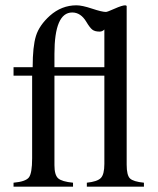

<svg xmlns="http://www.w3.org/2000/svg" viewBox="-20 -703 596 723"><path d="M522 0H307V-15Q346 -19 359.5 -32.5Q373 -46 373 -86V-418H185V-81Q185 -44 199 -31.5Q213 -19 255 -15V0H31V-15Q76 -19 88.5 -34.5Q101 -50 101 -107V-418H31V-450H103Q103 -528 115.5 -568Q128 -608 168 -644Q212 -683 268 -683Q289 -683 326.5 -670.5Q364 -658 379 -658Q384 -658 412 -670.5Q440 -683 452 -683L457 -681V-83Q457 -43 469.5 -31Q482 -19 522 -15ZM373 -450V-592Q366 -584 355 -584Q337 -584 327.5 -591.5Q318 -599 305 -621Q284 -656 252 -656Q185 -656 185 -500V-450Z"/></svg>

Font: STIX MathJax Latin
Style: Regular
Weight: 400
Designer: MicroPress Inc., with final additions and corrections provided by Coen Hoffman, Elsevier (retired)
Version: Version 1.1.1